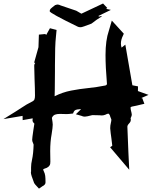

<svg xmlns="http://www.w3.org/2000/svg" viewBox="-95 -943 873 1103"><path d="M128.9 140.6 116.7 127.4Q105.5 116.2 101.1 108.4Q82.5 61 82.5 48.8L83 43H83.5V18.6Q83.5 -2 88.9 -24.9Q96.7 -60.5 98.1 -112.3L95.2 -120.1Q89.8 -131.3 89.8 -139.6Q89.8 -148.9 96.7 -195.8Q100.1 -214.4 102.5 -232.9Q92.3 -241.7 91.8 -251Q91.8 -257.3 92.8 -263.2L35.2 -252.9L34.7 -277.3L-75.2 -258.8Q13.7 -313.5 27.3 -323.2Q58.1 -344.2 88.4 -358.9Q100.1 -364.3 103 -372.3Q106 -380.4 106 -393.6Q106 -431.2 103.5 -488.8Q102.1 -526.9 101.6 -565.9Q101.6 -575.2 107.4 -581.5L101.1 -583L126 -671.9L128.4 -744.1L165 -747.6L170.4 -742.2L191.9 -780.8L230 -771Q228.5 -750.5 226.1 -730Q220.7 -683.1 220.7 -567.4V-533.2Q220.7 -456.5 219.7 -426.3Q218.8 -408.2 218.8 -390.6V-390.1Q264.6 -413.1 313.5 -422.6Q362.3 -432.1 411.4 -437Q460.4 -441.9 509.3 -451.7Q519.5 -453.6 519.5 -462.9L519 -467.3Q511.2 -558.1 511.2 -627Q511.2 -711.4 530.3 -766.6Q535.6 -783.2 547.4 -824.7L616.2 -749.5L612.3 -740.2Q599.6 -715.3 599.6 -692.9Q599.6 -680.7 603.5 -669.4L625 -686.5L665.5 -453.1L697.8 -446.8L697.3 -419.9L758.3 -397.9L715.8 -379.4H722.2L734.4 -346.7L715.3 -342.3Q694.8 -336.9 688.5 -335.9Q669.9 -333 662.4 -330.6Q654.8 -328.1 654.8 -325.2Q654.8 -315.9 660.6 -294.4Q661.6 -290.5 662.1 -284.7Q662.1 -278.8 658.7 -271.5L655.3 -264.2Q656.7 -259.8 656.7 -255.4Q656.7 -252 655.3 -247.1Q653.8 -242.2 649.7 -237.3Q645.5 -232.4 642.8 -229.5Q640.1 -226.6 638.4 -222.7Q636.7 -218.8 636.7 -215.8Q639.2 -141.6 642.6 -67.9Q644 -47.9 647.5 32.2L537.6 -97.2L549.3 -105L549.8 -107.4Q547.9 -127.9 544.9 -148.9Q540.5 -176.8 538.1 -206.1Q538.1 -222.2 542 -237.3Q544.4 -246.6 544.9 -255.4Q544.9 -257.3 542.7 -262Q540.5 -266.6 538.6 -272Q538.1 -274.9 536.6 -279.3Q531.7 -290 527.3 -290Q521 -290 510.7 -284.2Q500 -279.8 489.7 -279.8Q482.9 -279.8 476.1 -280.8Q461.4 -281.7 435.5 -281.7Q402.3 -272.9 392.6 -272.9Q381.3 -272.9 373.5 -277.3L340.8 -286.6Q362.3 -306.6 364.5 -309.8Q366.7 -313 370.6 -316.9L360.8 -315.4Q346.2 -314.5 339.1 -311.3Q332 -308.1 328.1 -299.8L324.7 -291Q299.8 -287.6 288.6 -287.6Q277.8 -287.6 268.1 -288.1Q258.3 -288.6 249.5 -288.6Q231.4 -288.6 220.5 -284.2Q209.5 -279.8 203.1 -266.1Q208 -235.8 208 -227.1Q208 -211.9 201.7 -172.9Q193.4 -128.9 193.4 -75.2L194.3 -14.6Q194.3 -9.8 193.4 -2Q189.5 18.1 160.6 25.9Q153.3 27.8 153.3 31.2Q153.3 34.7 156.7 41Q163.1 53.7 164.8 67.4Q166.5 81.1 166.5 105Q166.5 118.7 147.9 127.4L146 128.9ZM369.6 -786.6H367.2Q356.9 -786.6 351.1 -790Q190.4 -868.2 190.4 -878.4Q190.4 -886.7 196 -892.6Q201.7 -898.4 219.7 -912.1Q222.2 -914.6 225.1 -914.6H226.1Q231 -917 234.9 -917Q243.7 -917 253.9 -911.6L343.3 -881.3L372.6 -864.3L497.1 -922.9L521.5 -897L514.6 -892.1L542 -886.2L470.7 -851.6Q470.7 -850.6 471.7 -849.6Q472.7 -848.6 473.6 -847.2L487.3 -851.1L489.7 -848.6Q461.9 -832 430.2 -807.1Q378.9 -787.1 369.6 -786.6Z"/></svg>

Font: Unutterable
Style: Regular
Weight: 400
Designer: GGBotNet
Foundry: f0n7.com
Version: 1.00